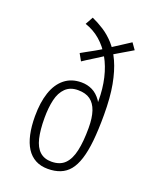

<svg xmlns="http://www.w3.org/2000/svg" viewBox="-136 -795 715 885"><g transform="rotate(20 221.0 -353.0)"><path d="M207 10Q172 10 146 -4Q120 -18 103 -44.5Q86 -71 77.5 -110Q69 -149 69 -198Q69 -266 85.5 -315Q102 -364 135.5 -391Q169 -418 218 -418Q247 -418 271.5 -406Q296 -394 315 -367Q334 -340 342 -293L320 -232Q320 -281 309 -313.5Q298 -346 275.5 -362.5Q253 -379 215 -379Q177 -379 154 -356.5Q131 -334 122 -295Q113 -256 113 -206Q113 -147 122.5 -107Q132 -67 154 -47Q176 -27 211 -27Q253 -27 276.5 -50.5Q300 -74 310 -119.5Q320 -165 320 -231Q320 -238 320 -259Q320 -280 320 -308.5Q320 -337 320 -365Q320 -424 308 -475.5Q296 -527 273 -567.5Q250 -608 217.5 -636Q185 -664 143 -678L164 -716Q193 -703 222 -684.5Q251 -666 277 -637.5Q303 -609 323 -565Q343 -521 354.5 -459.5Q366 -398 366 -312Q366 -239 360.5 -185Q355 -131 343 -93.5Q331 -56 312.5 -33.5Q294 -11 267.5 -0.5Q241 10 207 10ZM182 -508 163 -542Q169 -546 186 -555Q203 -564 226 -577Q249 -590 271 -604Q282 -612 297.5 -622Q313 -632 329.5 -642.5Q346 -653 358 -661Q370 -669 375 -672L397 -641Q391 -637 377 -629Q363 -621 345.5 -610.5Q328 -600 311 -590Q294 -580 284 -573Q264 -560 242.5 -546.5Q221 -533 204 -522.5Q187 -512 182 -508Z"/></g></svg>

Font: Truculenta ExtraLight
Style: Regular
Weight: 250
Version: Version 1.002